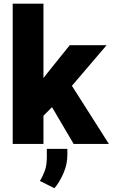

<svg xmlns="http://www.w3.org/2000/svg" viewBox="-20 -770 602 1027"><path d="M374 0 258.3 -196.8 212.4 -150.9V0H47.9V-750.5H212.4V-352.5L229 -374L353 -528.3H550.3L364.7 -311L562.5 0ZM340.3 26.4V60.1Q340.3 108.9 319.1 157.5Q297.9 206.1 271 236.8L193.4 197.8Q209.5 171.9 220 142.8Q230.5 113.8 230.5 69.3V26.4Z"/></svg>

Font: Vazirmatn UI Black
Style: Regular
Weight: 900
Designer: Saber Rastikerdar
Foundry: Saber Rastikerdar
Version: Version 33.003